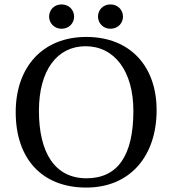

<svg xmlns="http://www.w3.org/2000/svg" viewBox="-20 -836 778 868"><path d="M688 -338C688 -536 569 -669 370 -669C172 -669 51 -532 51 -329C51 -117 171 12 370 12C567 12 688 -129 688 -338ZM583 -335C583 -134 513 -30 371 -30C227 -30 156 -147 156 -335C156 -518 238 -627 367 -627C497 -627 583 -515 583 -335ZM258 -816C224 -816 202 -790 202 -761C202 -732 225 -706 258 -706C293 -706 315 -732 315 -761C315 -790 293 -816 258 -816ZM479 -816C445 -816 423 -790 423 -761C423 -732 446 -706 479 -706C514 -706 536 -732 536 -761C536 -790 514 -816 479 -816Z"/></svg>

Font: STIX Two Math
Style: Regular
Weight: 400
Designer: Ross Mills, John Hudson & Paul Hanslow, Tiro Typeworks Ltd; with portions MicroPress Inc., with additions and correction
Foundry: Tiro Typeworks Ltd
Version: Version 2.02 b142